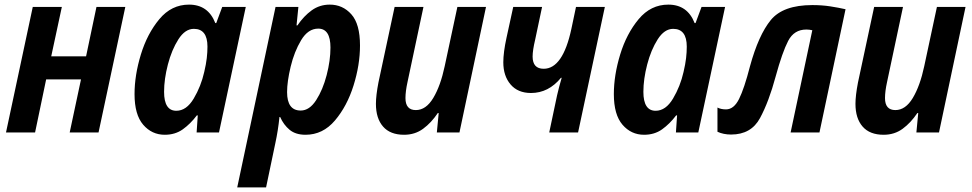

<svg xmlns="http://www.w3.org/2000/svg" viewBox="-20 -574 4212 832"><path d="M132 0 180 -230H331L282 0H407L523 -544H398L353 -330H202L248 -544H122L6 0Z M691 -176Q691 -231 707.5 -294.5Q724 -358 753 -403.5Q782 -449 820 -449Q879 -449 879 -372Q879 -348 876 -322Q873 -296 865 -262Q851 -200 819.5 -147Q788 -94 744 -94Q691 -94 691 -176ZM833 -74H837L832 0H929L1045 -544H943L917 -474H913Q882 -554 799 -554Q723 -554 670.5 -491Q618 -428 590.5 -338Q563 -248 563 -166Q563 -77 600.5 -33.5Q638 10 694 10Q739 10 772 -13.5Q805 -37 833 -74Z M1224 -175Q1224 -220 1239.5 -285Q1255 -350 1285 -400Q1315 -450 1359 -450Q1412 -450 1412 -368Q1412 -312 1395.5 -248.5Q1379 -185 1350 -140Q1321 -95 1283 -95Q1224 -95 1224 -175ZM1133 238 1173 47Q1185 -8 1191 -67H1194Q1209 -33 1235 -11.5Q1261 10 1304 10Q1379 10 1431.5 -52Q1484 -114 1512 -203.5Q1540 -293 1540 -377Q1540 -470 1502.5 -512Q1465 -554 1409 -554Q1365 -554 1330.5 -529Q1296 -504 1269 -464H1265L1273 -544H1174L1008 238Z M1877 -84H1881L1873 0H1971L2086 -544H1962L1907 -287Q1889 -202 1857.5 -149.5Q1826 -97 1782 -97Q1737 -97 1737 -149Q1737 -178 1746 -219L1815 -544H1690L1620 -217Q1609 -160 1609 -124Q1609 -61 1640 -25.5Q1671 10 1731 10Q1778 10 1813.5 -16Q1849 -42 1877 -84Z M2485 0 2601 -544H2476L2456 -449Q2419 -276 2336 -276Q2288 -276 2288 -329Q2288 -356 2299 -402L2329 -544H2204L2175 -411Q2161 -347 2161 -304Q2161 -245 2192.5 -208Q2224 -171 2281 -171Q2357 -171 2411 -237H2414Q2402 -196 2394 -161L2360 0Z M2768 -176Q2768 -231 2784.5 -294.5Q2801 -358 2830 -403.5Q2859 -449 2897 -449Q2956 -449 2956 -372Q2956 -348 2953 -322Q2950 -296 2942 -262Q2928 -200 2896.5 -147Q2865 -94 2821 -94Q2768 -94 2768 -176ZM2910 -74H2914L2909 0H3006L3122 -544H3020L2994 -474H2990Q2959 -554 2876 -554Q2800 -554 2747.5 -491Q2695 -428 2667.5 -338Q2640 -248 2640 -166Q2640 -77 2677.5 -33.5Q2715 10 2771 10Q2816 10 2849 -13.5Q2882 -37 2910 -74Z M3341 -242Q3370 -348 3395.5 -397Q3421 -446 3474 -446Q3487 -446 3500 -443L3406 0H3531L3644 -534Q3613 -541 3577.5 -546.5Q3542 -552 3500 -552Q3373 -552 3320 -487Q3267 -422 3230 -287Q3205 -190 3182.5 -145Q3160 -100 3126 -100Q3104 -100 3089 -108V-3Q3115 9 3148 9Q3235 9 3273.5 -62.5Q3312 -134 3341 -242Z M3955 -84H3959L3951 0H4049L4164 -544H4040L3985 -287Q3967 -202 3935.5 -149.5Q3904 -97 3860 -97Q3815 -97 3815 -149Q3815 -178 3824 -219L3893 -544H3768L3698 -217Q3687 -160 3687 -124Q3687 -61 3718 -25.5Q3749 10 3809 10Q3856 10 3891.5 -16Q3927 -42 3955 -84Z"/></svg>

Font: Noto Sans UI SemiCondensed
Style: Bold Italic
Weight: 700
Width: 4
Designer: Monotype Design Team
Foundry: Monotype Imaging Inc.
Version: 1.001